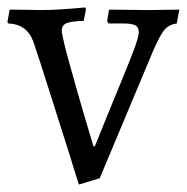

<svg xmlns="http://www.w3.org/2000/svg" viewBox="-30 -479 502 516"><path d="M182 17Q182 17 175 -5Q168 -27 157 -63Q146 -99 132 -142Q118 -185 104.5 -228.5Q91 -272 79 -308.5Q67 -345 60 -366Q43 -414 -8 -416L-10 -420L-4 -453Q-4 -453 12 -453Q28 -453 48 -452.5Q68 -452 79 -452Q110 -452 137 -454Q164 -456 181.5 -457.5Q199 -459 199 -459L201 -454L195 -423Q161 -422 148.5 -416.5Q136 -411 136 -397Q136 -390 142 -364.5Q148 -339 158 -303.5Q168 -268 178.5 -230.5Q189 -193 199 -160Q209 -127 215 -106.5Q221 -86 221 -86H225Q262 -178 288.5 -242Q315 -306 329 -343Q343 -380 343 -392Q343 -406 333.5 -411Q324 -416 300 -416H262L258 -422L263 -453Q263 -453 279.5 -453Q296 -453 321 -452.5Q346 -452 370 -452Q388 -452 407 -452.5Q426 -453 439 -453Q452 -453 452 -453L445 -416Q424 -413 412 -399Q400 -385 381 -341L238 0Z"/></svg>

Font: Alegreya
Style: Regular
Weight: 400
Designer: Juan Pablo del Peral
Foundry: Huerta Tipografica
Version: Version 2.009